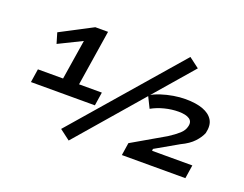

<svg xmlns="http://www.w3.org/2000/svg" viewBox="-116 -962 1550 1219"><g transform="rotate(20 658.5 -352.5)"><path d="M85 -238 99 -329H269L314 -613L348 -616L155 -521L134 -592L350 -705H436L377 -329H531L517 -238ZM437 29 367 -24 982 -734 1051 -682ZM786 0 799 -85 1020 -213Q1062 -240 1088 -263.5Q1114 -287 1120 -315Q1129 -349 1105 -365.5Q1081 -382 1031 -382Q985 -382 937.5 -370Q890 -358 851 -336L813 -413Q843 -432 883 -445Q923 -458 965 -465Q1007 -472 1045 -472Q1117 -472 1164 -454.5Q1211 -437 1231.5 -403Q1252 -369 1239 -314Q1227 -283 1197 -250.5Q1167 -218 1112 -192L958 -104L957 -91H1229L1215 0Z"/></g></svg>

Font: Nunito Sans 7pt Expanded
Style: Bold Italic
Weight: 700
Width: 7
Italic angle: -9°
Designer: Vernon Adams
Foundry: Vernon Adams
Version: Version 3.101;gftools[0.9.27]